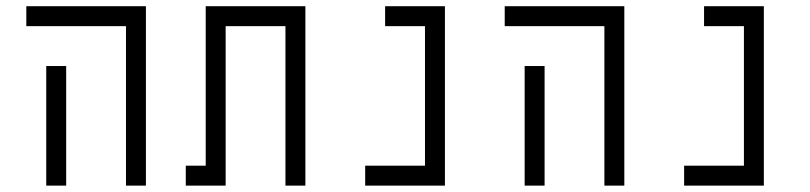

<svg xmlns="http://www.w3.org/2000/svg" viewBox="-20 -582 2540 602"><path d="M437.5 0H375V-500H62.5V-562.5H437.5ZM125 -375H187.5V0H125Z M937.5 0H875V-500H687.5V0H562.5V-62.5H625V-562.5H937.5Z M1375 0H1125V-62.5H1312.5V-500H1187.5V-562.5H1375Z M1937.5 0H1875V-500H1562.5V-562.5H1937.5ZM1625 -375H1687.5V0H1625Z M2375 0H2125V-62.5H2312.5V-500H2187.5V-562.5H2375Z"/></svg>

Font: 寒蝉点阵体 16px
Style: Regular
Weight: 400
Designer: Designed by Warren2060
Foundry: ChillType
Version: Version 1.000